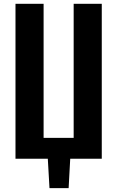

<svg xmlns="http://www.w3.org/2000/svg" viewBox="-20 -830 614 1004"><path d="M238.8 153.8 230 0H61V-810.1H208V-108.9H365.2V-810.1H512.2V0H347.2L338.9 153.8Z"/></svg>

Font: Oswald Medium
Style: Regular
Weight: 500
Designer: Vernon Adams
Foundry: Vernon Adams
Version: Version 4.103